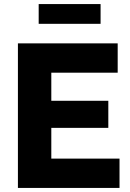

<svg xmlns="http://www.w3.org/2000/svg" viewBox="-20 -923 639 943"><path d="M170 -806H474V-903H170ZM567 -144H232V-295H512V-428H232V-566H558V-710H68V0H567Z"/></svg>

Font: FIGSv2-sans-serif ExtraBold
Style: Regular
Weight: 800
Designer: Matt McInerney, Pablo Impallari, Rodrigo Fuenzalida,Mirko Velimirovic
Foundry: Matt McInerney, Pablo Impallari, Rodrigo Fuenzalida
Version: Version 4.021;hotconv 1.0.109;makeotfexe 2.5.65596